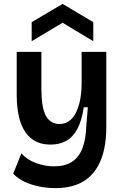

<svg xmlns="http://www.w3.org/2000/svg" viewBox="-20 -790 635 988"><path d="M264 178Q224 178 183 170Q142 162 107 145.5Q72 129 48 104L90 -1Q119 32 165 49Q211 66 258 66Q313 66 349 43.5Q385 21 403.5 -25.5Q422 -72 424 -143L432 -238H411Q401 -169 378 -126.5Q355 -84 320.5 -65Q286 -46 240 -46Q183 -46 144.5 -74.5Q106 -103 86 -160Q66 -217 66 -301V-523H193V-331Q193 -237 216 -194.5Q239 -152 286 -152Q312 -152 332.5 -165Q353 -178 367.5 -204Q382 -230 390.5 -267.5Q399 -305 400 -355V-523H527V-137Q527 -75 516.5 -25Q506 25 485 63Q464 101 432.5 127Q401 153 359 165.5Q317 178 264 178ZM143 -578V-676L302 -770L460 -676V-578L302 -673Z"/></svg>

Font: Bricolage Grotesque 16pt SemiBold
Style: Regular
Weight: 600
Version: Version 1.001;gftools[0.9.33.dev8+g029e19f]